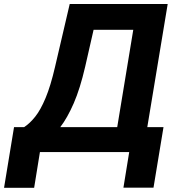

<svg xmlns="http://www.w3.org/2000/svg" viewBox="-70 -747 878 943"><path d="M-50.1 175.4 -1.1 -122.5H48.3Q76.3 -140.6 102.8 -173.8Q129.3 -207 153.9 -265.8Q178.6 -324.6 200.6 -419.7L272.4 -727.3H753.6L653.4 -122.5H733L683.9 174.7H536.2L564.6 0H126.1L97.7 175.4ZM225.9 -122.5H505.7L584.5 -600.5H389.6L348.4 -419.7Q323.5 -311.8 292.1 -239.7Q260.7 -167.6 225.9 -122.5Z"/></svg>

Font: Inter UI
Style: Bold Italic
Weight: 700
Italic angle: 9.39999°
Designer: Rasmus Andersson
Foundry: rsms
Version: 3.2;8d6f07862